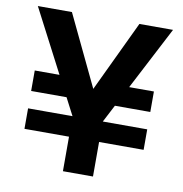

<svg xmlns="http://www.w3.org/2000/svg" viewBox="-79 -774 810 849"><g transform="rotate(10 326.0 -350.0)"><path d="M59 -155V-247H594V-155ZM284 -325H59V-417H280ZM398 -325 402 -417H594V-325ZM259 0V-246L23 -700H176L336 -365H320L479 -700H630L394 -246V0Z"/></g></svg>

Font: DM Sans 12pt
Style: Bold
Weight: 700
Version: Version 4.004;gftools[0.9.30]